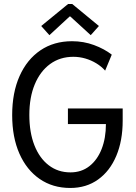

<svg xmlns="http://www.w3.org/2000/svg" viewBox="-20 -934 680 962"><path d="M332 7.8Q244.1 7.8 178.7 -37.4Q113.3 -82.5 77.1 -164.6Q41 -246.6 41 -357.4Q41 -469.7 78.1 -553Q115.2 -636.2 182.6 -681.9Q250 -727.5 340.8 -727.5Q398.9 -727.5 450.9 -708.3Q502.9 -689 540 -660.2L506.8 -580.1Q488.3 -601.1 462.6 -616.7Q437 -632.3 407.5 -640.9Q377.9 -649.4 347.7 -649.4Q280.8 -649.4 231.2 -613.3Q181.6 -577.1 154.3 -511.7Q127 -446.3 127 -358.4Q127 -271 152.3 -206.3Q177.7 -141.6 224.1 -106Q270.5 -70.3 333 -70.3Q388.2 -70.3 428 -101.6Q467.8 -132.8 489.3 -187.5Q510.7 -242.2 510.7 -312.5H320.3V-390.6H594.7V-329.1Q594.7 -229 562.7 -153.1Q530.8 -77.1 471.7 -34.7Q412.6 7.8 332 7.8ZM227.5 -757.8 186.5 -803.7 321.3 -914.1H341.8L475.6 -803.7L434.6 -757.8L332 -851.6H329.1Z"/></svg>

Font: Reddit Sans Condensed
Style: Regular
Weight: 400
Designer: Stephen Hutchings
Foundry: Reddit
Version: Version 1.014